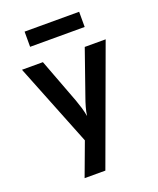

<svg xmlns="http://www.w3.org/2000/svg" viewBox="-168 -857 935 1137"><g transform="rotate(-20 299.5 -288.5)"><path d="M127.4 -661.1V-756.8H471.2V-661.1ZM164.6 180.2 242.7 -29.8 35.6 -549.8H167.5L273.4 -269Q282.2 -244.1 291.5 -214.4Q299.8 -185.1 304.2 -160.2Q307.1 -185.1 315.4 -214.4Q323.7 -243.7 333 -269L431.2 -549.8H563L295.4 180.2Z"/></g></svg>

Font: UDEV Gothic 35
Style: Bold
Weight: 700
Version: v2.1.0; ttfautohint (v1.8.4.7-5d5b-dirty) -l 6 -r 45 -G 200 